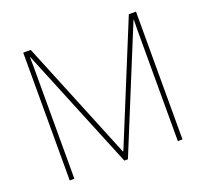

<svg xmlns="http://www.w3.org/2000/svg" viewBox="-122 -861 1082 1008"><g transform="rotate(-20 418.5 -357.0)"><path d="M408 0H428L706 -678H708C707 -645 707 -622 707 -602V0H733V-714H693L420 -48H417L145 -714H103V0H129V-596C129 -626 129 -646 128 -679H130Z"/></g></svg>

Font: Noto Sans Syriac Eastern Thin
Style: Regular
Weight: 100
Designer: Patrick Giasson and the Monotype Design Team
Foundry: Monotype Imaging Inc.
Version: Version 3.001